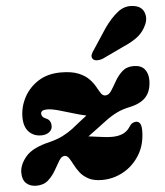

<svg xmlns="http://www.w3.org/2000/svg" viewBox="-54 -804 744 867"><g transform="rotate(-5 318.0 -370.5)"><path d="M573.5 -192Q573.5 -129 545.2 -82.5Q517 -36 471.5 -10.5Q426 15 374 15Q336.5 15 313 2.5Q289.5 -10 275.2 -28.2Q261 -46.5 251.8 -64.8Q242.5 -83 234.2 -95.5Q226 -108 214.5 -108Q200.5 -108 189.2 -89.5Q178 -71 164.2 -46.5Q150.5 -22 129.8 -3.5Q109 15 76 15Q47.5 15 30.2 -1.2Q13 -17.5 13 -49.5Q13 -85.5 43.5 -121.8Q74 -158 153.5 -176.5Q188.5 -185.5 212.8 -197.8Q237 -210 258.5 -226Q280.5 -244 298 -257.5Q315.5 -271 328.5 -281Q301.5 -286.5 268 -297Q234.5 -307.5 203.8 -315.8Q173 -324 154 -324Q125.5 -324 125.5 -307Q125.5 -301 129.5 -294.8Q133.5 -288.5 145.5 -283.5Q158 -278.5 163 -269.2Q168 -260 168 -248.5Q168 -230.5 153.5 -220Q139 -209.5 118.5 -209.5Q83.5 -209.5 61.8 -232.2Q40 -255 40 -298.5Q40 -345 62.5 -387.8Q85 -430.5 127.5 -457.8Q170 -485 230 -485Q278.5 -485 308.8 -472.8Q339 -460.5 356.5 -442.5Q374 -424.5 384 -406.2Q394 -388 402 -376Q410 -364 421.5 -364Q437.5 -364 449.2 -382.2Q461 -400.5 474.5 -424.5Q488 -448.5 508 -466.8Q528 -485 560 -485Q594 -485 610 -465.2Q626 -445.5 625.5 -413Q624.5 -365.5 600.2 -339Q576 -312.5 526 -302Q494 -295.5 468.5 -283.2Q443 -271 416 -251Q385 -227.5 364 -212Q343 -196.5 329.5 -186.5Q352.5 -184 382.8 -179.5Q413 -175 434.5 -175Q493 -175 516.5 -211.5Q524.5 -224.5 532.5 -229Q540.5 -233.5 550 -233.5Q560.5 -233.5 567 -224Q573.5 -214.5 573.5 -192ZM449.5 -667.5Q480 -711 512.5 -736.2Q545 -761.5 584.5 -755Q619.5 -750 630.5 -723Q641.5 -696 628.5 -667Q615 -636 590 -615.5Q565 -595 520 -575.5L425 -530.5Q411 -525 397.5 -525.5Q384 -526 378.5 -534Q372 -543.5 376.8 -554.8Q381.5 -566 391 -578.5Z"/></g></svg>

Font: Fraunces 9pt Soft Black
Style: Italic
Weight: 900
Italic angle: -16°
Version: Version 1.000;[b76b70a41]